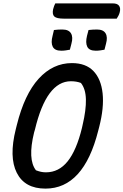

<svg xmlns="http://www.w3.org/2000/svg" viewBox="-20 -1092 728 1132"><path d="M404 -720Q486 -720 531 -673Q576 -626 585 -541.5Q594 -457 565 -344L559 -321Q473 20 248 20Q126 20 79 -73Q32 -166 73 -330L79 -354Q124 -536 208 -628Q292 -720 404 -720ZM181 -311Q142 -152 192 -88Q208 -82 221.5 -79Q235 -76 251 -76Q327 -76 379 -141Q431 -206 463 -337L467 -355Q488 -444 486.5 -506Q485 -568 457 -603Q431 -613 398 -613Q254 -613 186 -328ZM298 -915Q310 -917 323.5 -917.5Q337 -918 348 -918Q385 -918 398.5 -895.5Q412 -873 401 -834L392 -799Q380 -797 368 -795Q356 -793 341 -793Q303 -793 291 -816.5Q279 -840 290 -881ZM502 -915Q526 -918 552 -918Q589 -918 602.5 -895.5Q616 -873 605 -834L596 -799Q584 -797 572 -795Q560 -793 545 -793Q506 -793 494.5 -816.5Q483 -840 493 -881ZM306 -1072H645Q672 -1072 682 -1058Q692 -1044 686 -1020Q683 -1008 678 -999Q673 -990 668 -982H358Q314 -982 300.5 -994.5Q287 -1007 293 -1037Q296 -1048 299 -1056.5Q302 -1065 306 -1072Z"/></svg>

Font: Recursive Mn Csl St Med
Style: Italic
Weight: 500
Italic angle: -15°
Monospace: yes
Version: Version 1.079;hotconv 1.0.112;makeotfexe 2.5.65598; ttfautoh